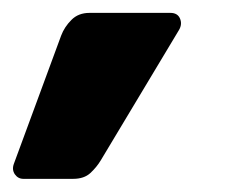

<svg xmlns="http://www.w3.org/2000/svg" viewBox="-59 -197 365 292"><path d="M34 -142.9Q39 -156.1 49.6 -166.7Q60.1 -177.4 77.1 -177.4H200.2Q211 -177.4 214.7 -168.9Q218.4 -160.4 213.4 -151.7L94.1 47.1Q88.1 57.1 78.5 66.1Q68.9 75 52.2 75H-23.5Q-31.5 75 -36.4 68.1Q-41.2 61.1 -37.9 52.1Z"/></svg>

Font: Rubik Light
Style: Italic
Weight: 300
Italic angle: -12°
Designer: Hubert and Fischer
Foundry: Hubert and Fischer
Version: Version 2.300;gftools[0.9.30]